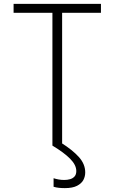

<svg xmlns="http://www.w3.org/2000/svg" viewBox="-20 -750 590 989"><path d="M250 0V-684H50V-730H500V-684H300V0ZM314 219Q298 219 283.5 217.5Q269 216 256 212V168Q268 172 282 174.5Q296 177 311 177Q327 177 341 173Q355 169 364 159Q373 149 373 131Q373 100 341.5 68Q310 36 250 0L294 -15Q353 22 386 58.5Q419 95 419 138Q419 159 409.5 177Q400 195 377 207Q354 219 314 219Z"/></svg>

Font: M PLUS Code Latin SemiExpanded Light
Style: Regular
Weight: 300
Width: 6
Designer: Coji Morishita
Foundry: UNDERFOREST DESIGN
Version: Version 1.002; ttfautohint (v1.8.3)